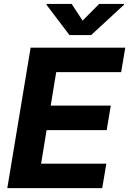

<svg xmlns="http://www.w3.org/2000/svg" viewBox="-20 -974 669 994"><path d="M17.8 0 138.5 -727.3H628.6L607.2 -600.5H271L242.5 -427.2H553.6L532.3 -300.4H221.2L192.8 -126.8H530.5L509.2 0ZM221.6 -953.8H350.9L407.7 -867.2L493.3 -953.8H622.2L621.4 -948.9L452.1 -792.6H339.5L220.9 -948.9Z"/></svg>

Font: Inter P
Style: Bold Italic
Weight: 700
Italic angle: 9.39999°
Designer: Rasmus Andersson
Foundry: rsms
Version: Version 3.018;git-588b23468